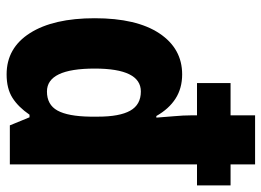

<svg xmlns="http://www.w3.org/2000/svg" viewBox="-128 -672 810 595"><g transform="rotate(90 277.5 -375.0)"><path d="M211 10Q129 10 83 -62.5Q37 -135 37 -263Q37 -393 84 -463.5Q131 -534 211 -534Q254 -534 286 -513.5Q318 -493 340 -454H345Q343 -483 340.5 -510.5Q338 -538 338 -560V-580H238V-684H338V-760H490V-684H555V-580H490V0H369L344 -61H336Q312 -26 283.5 -8Q255 10 211 10ZM264 -115Q305 -115 323 -147.5Q341 -180 342 -249V-273Q342 -340 323.5 -373Q305 -406 264 -406Q193 -406 193 -263Q193 -115 264 -115Z"/></g></svg>

Font: Noto Sans Devanagari Condensed ExtraBold
Style: Regular
Weight: 800
Width: 3
Designer: Jelle Bosma - Monotype Design Team
Foundry: Monotype Imaging Inc.
Version: Version 2.004; ttfautohint (v1.8.4.7-5d5b)